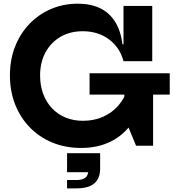

<svg xmlns="http://www.w3.org/2000/svg" viewBox="-20 -791 952 1042"><path d="M420 12Q335.9 12 265.2 -16.9Q194.6 -45.8 142.7 -98.7Q90.9 -151.7 62.4 -223.5Q33.9 -295.4 33.9 -381.5Q33.9 -467.5 62.1 -538.8Q90.2 -610.1 140.5 -662Q190.7 -713.9 257.7 -742.5Q324.7 -771 402.2 -771Q473.7 -771 524.6 -745.7Q575.6 -720.5 605.7 -671.3Q635.8 -622.1 644.8 -550.5H681.7L650.2 -458.7Q630.9 -533.2 571.6 -577.3Q512.3 -621.5 428.8 -621.5Q360.4 -621.5 308.4 -591.2Q256.4 -560.9 227 -506.8Q197.6 -452.6 197.6 -381.5Q197.6 -327.3 214.2 -282.1Q230.8 -236.9 261.6 -204Q292.3 -171.2 335.2 -153.3Q378.1 -135.4 430.5 -135.4Q490 -135.4 539.1 -157.1Q588.3 -178.9 622.6 -218.5Q656.9 -258 672.1 -311.1L761.8 -294.3Q745.6 -196.6 699.8 -128.1Q654 -59.6 582.9 -23.8Q511.8 12 420 12ZM718.5 0 654.8 -154.1V-368H810.8V0ZM466.1 -277.7V-393.5H901.2V-277.7ZM650.2 -458.7V-758.9H806.2V-458.7ZM344 40.3H523.4V117.7L475.3 143.5H344ZM459.6 84 523.4 79.5V124.5Q523.4 176.5 492.4 203.9Q461.4 231.3 393.7 231.3H344V186H393.7Q427.9 186 443.8 172.8Q459.6 159.7 459.6 132.4Z"/></svg>

Font: Hepta Slab ExtraLight
Style: Regular
Weight: 200
Designer: Michael LaGattuta
Foundry: Michael LaGattuta
Version: Version 1.100